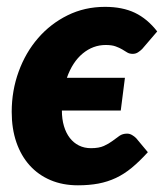

<svg xmlns="http://www.w3.org/2000/svg" viewBox="-20 -546 496 574"><path d="M422 -91Q397 -63.5 374 -44.5Q351 -25.5 326.5 -14Q302 -2.5 274.2 2.8Q246.5 8 213 8Q167.5 8 131 -7.5Q94.5 -23 68.8 -51.5Q43 -80 29 -120.5Q15 -161 15 -211.5Q15 -275 35.8 -332Q56.5 -389 93.8 -432Q131 -475 182 -500.2Q233 -525.5 294 -525.5Q346 -525.5 383.2 -507.8Q420.5 -490 450 -452L405 -399.5Q399.5 -394 392.5 -389.5Q385.5 -385 377 -385Q367 -385 360.2 -389.2Q353.5 -393.5 345.5 -398.2Q337.5 -403 326 -407.2Q314.5 -411.5 296 -411.5Q258 -411.5 227.2 -386Q196.5 -360.5 180 -313.5H353.5L341 -215.5H165Q165 -190 171.2 -169Q177.5 -148 188.8 -133.5Q200 -119 216 -111Q232 -103 252 -103Q276 -103 290.8 -109.8Q305.5 -116.5 316.5 -124.8Q327.5 -133 337 -139.8Q346.5 -146.5 360 -146.5Q367.5 -146.5 374.5 -142.5Q381.5 -138.5 387 -133L422 -91Z"/></svg>

Font: Lato Black
Style: Italic
Weight: 900
Italic angle: -7°
Designer: Lukasz Dziedzic
Foundry: tyPoland Lukasz Dziedzic
Version: Version 2.007; 2014-02-27